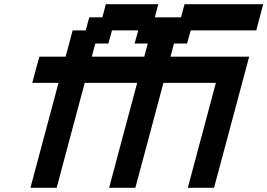

<svg xmlns="http://www.w3.org/2000/svg" viewBox="-20 -895 1274 915"><path d="M875 0H1000Q1027.8 -104 1083.7 -312.3Q1139.6 -520.5 1167.5 -625H792.5L809.1 -687.5H871.6L888.7 -750H1201.2Q1207 -770.5 1217.8 -812.5Q1228.5 -854.5 1234.4 -875H859.4L842.8 -812.5H717.8L734.4 -875H484.4L467.8 -812.5H405.3L388.7 -750H326.2Q320.8 -729.5 309.6 -687.7Q298.3 -646 292.5 -625H167.5Q161.6 -604 150.4 -562.3Q139.2 -520.5 133.8 -500H258.8Q236.8 -417 191.9 -250Q147 -83 125 0H250Q272 -83 316.7 -250Q361.3 -417 383.8 -500H633.8Q611.3 -417 566.7 -250Q522 -83 500 0H625Q647.5 -83 692.1 -250Q736.8 -417 758.8 -500H1008.8Q986.8 -417 941.9 -250Q897 -83 875 0ZM667.5 -625H417.5L434.1 -687.5H496.6L513.7 -750H638.7L621.6 -687.5H684.1Z"/></svg>

Font: Faithful 32x
Style: Oblique
Weight: 400
Foundry: Faithful Resource Pack
Version: Version 1.0; January 27, 2023